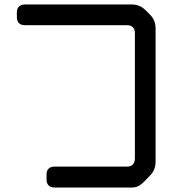

<svg xmlns="http://www.w3.org/2000/svg" viewBox="-20 -750 768 854"><path d="M187 49Q187 65 196 74.5Q205 84 222 84H567Q586 84 599.5 75.5Q613 67 626 53L648 30Q672 6 672 -31V-625Q672 -660 647 -685L627 -705Q602 -730 567 -730H90Q74 -730 64.5 -721Q55 -712 55 -695V-673Q55 -657 64 -647.5Q73 -638 90 -638H545Q561 -638 570.5 -629Q580 -620 580 -603V-47Q580 -9 545 -9H222Q206 -9 196.5 0Q187 9 187 26Z"/></svg>

Font: WDXL Lubrifont JP N
Style: Regular
Weight: 400
Designer: [WDXL Lubrifont] Copyright 2020-2022 (c) NightFurySL2001, Skr-ZERO; [ZCOOL QingKe HuangYou] Copyright 2018-2022 (c) The 
Version: Version 2.001;hotconv 1.1.1;makeotfexe 2.6.0